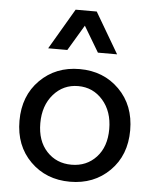

<svg xmlns="http://www.w3.org/2000/svg" viewBox="-55 -831 716 888"><g transform="rotate(5 303.0 -386.5)"><path d="M487 -61.5Q414 11 303 11Q192 11 119 -61.5Q46 -134 46 -250Q46 -366 119 -439Q192 -512 303 -512Q414 -512 487 -439Q560 -366 560 -250Q560 -134 487 -61.5ZM188 -116.5Q233 -68 303 -68Q373 -68 418 -116.5Q463 -165 463 -247Q463 -329 417.5 -381Q372 -433 303 -433Q234 -433 188.5 -381Q143 -329 143 -247Q143 -165 188 -116.5ZM469 -595H380L309 -714L238 -595H149L260 -784H358Z"/></g></svg>

Font: Belgrano
Style: Regular
Weight: 400
Designer: Daniel Hernandez
Foundry: Daniel Hernndez
Version: Version 1.003